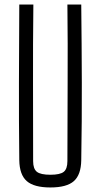

<svg xmlns="http://www.w3.org/2000/svg" viewBox="-20 -820 444 846"><path d="M202 6Q130 6 98 -22Q66 -50 65 -114Q63 -287 63.5 -456.5Q64 -626 65 -800H127Q125 -626 125.5 -455Q126 -284 126 -110Q126 -76 142.5 -63Q159 -50 202 -50Q245 -50 261 -63Q277 -76 277 -110Q277 -284 278 -455Q279 -626 277 -800H338Q340 -626 340.5 -456.5Q341 -287 338 -114Q337 -50 305.5 -22Q274 6 202 6Z"/></svg>

Font: Big Shoulders Text Light
Style: Regular
Weight: 300
Designer: Patric King
Foundry: XO Type Co
Version: Version 1.000; ttfautohint (v1.8.2)